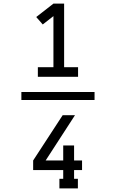

<svg xmlns="http://www.w3.org/2000/svg" viewBox="-20 -870 640 1060"><path d="M189 -446V-499H275V-781L216 -735L180 -776L275 -850H334V-499H411V-446ZM410 170H308V117H329V69H163V16L326 -234H394L232 16H329V-67H389V16H433V69H389V117H410ZM502 -318H98V-362H502Z"/></svg>

Font: Iosevka Curly Slab LtEx
Style: Regular
Weight: 300
Width: 7
Monospace: yes
Designer: Belleve Invis
Foundry: Belleve Invis
Version: Version 11.1.0; ttfautohint (v1.8.3)